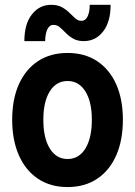

<svg xmlns="http://www.w3.org/2000/svg" viewBox="-20 -757 553 785"><path d="M256.3 7.8Q186.5 7.8 135.7 -25.9Q85 -59.6 57.4 -121.6Q29.8 -183.6 29.8 -267.6Q29.8 -351.6 57.4 -412.8Q85 -474.1 135.7 -507.3Q186.5 -540.5 256.3 -540.5Q326.2 -540.5 377 -507.1Q427.7 -473.6 455.1 -412.4Q482.4 -351.1 482.4 -267.6Q482.4 -183.6 455.1 -121.6Q427.7 -59.6 377 -25.9Q326.2 7.8 256.3 7.8ZM256.3 -106.9Q302.7 -106.9 329.1 -149.7Q355.5 -192.4 355.5 -267.6Q355.5 -340.8 329.1 -383.3Q302.7 -425.8 256.3 -425.8Q210 -425.8 183.6 -383.5Q157.2 -341.3 157.2 -267.6Q157.2 -192.9 183.6 -149.9Q210 -106.9 256.3 -106.9ZM79.6 -588.9Q79.6 -658.7 110.4 -698Q141.1 -737.3 189 -737.3Q215.8 -737.3 233.6 -727.3Q251.5 -717.3 264.2 -704.3Q276.9 -691.4 288.1 -681.6Q299.3 -671.9 312.5 -671.9Q330.1 -671.9 338.6 -690.9Q347.2 -710 346.7 -737.3H432.1Q432.6 -668.9 402.1 -628.9Q371.6 -588.9 322.3 -588.9Q296.9 -588.9 279.5 -598.9Q262.2 -608.9 249.3 -622.1Q236.3 -635.3 224.9 -645.3Q213.4 -655.3 198.7 -655.3Q182.1 -655.3 173.6 -637Q165 -618.7 164.6 -588.9Z"/></svg>

Font: Reddit Sans Condensed
Style: Bold
Weight: 700
Designer: Stephen Hutchings
Foundry: Reddit
Version: Version 1.014